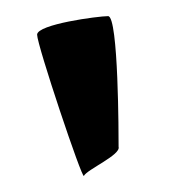

<svg xmlns="http://www.w3.org/2000/svg" viewBox="-20 -800 215 238"><path d="M26 -757C26 -744 82 -577 84 -582C88 -590 130 -608 127 -618C127 -630 127 -780 114 -780C102 -780 26 -770 26 -757Z"/></svg>

Font: Ampere
Style: SCSuCnd
Weight: 400
Version: Version 1